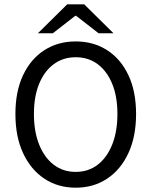

<svg xmlns="http://www.w3.org/2000/svg" viewBox="-20 -861 704 893"><path d="M332 12Q249.7 12 186.4 -29.9Q123.2 -71.8 87.4 -148.7Q51.7 -225.5 51.7 -330.8Q51.7 -436 87.4 -511.6Q123.2 -587.2 186.4 -627.7Q249.7 -668.3 332 -668.3Q414.9 -668.3 478.1 -627.7Q541.4 -587.2 577.1 -511.6Q612.9 -436 612.9 -330.8Q612.9 -225.5 577.1 -148.7Q541.4 -71.8 478.1 -29.9Q414.9 12 332 12ZM332 -61.5Q390.9 -61.5 434.2 -94.7Q477.5 -127.9 501.8 -188.6Q526.1 -249.3 526.1 -330.8Q526.1 -412.3 501.8 -471.4Q477.5 -530.4 434.2 -562.6Q390.9 -594.8 332 -594.8Q273.6 -594.8 230 -562.6Q186.4 -530.4 162.1 -471.4Q137.8 -412.3 137.8 -330.8Q137.8 -249.3 162.1 -188.6Q186.4 -127.9 230 -94.7Q273.6 -61.5 332 -61.5ZM156.3 -706.3 292.7 -841H371.5L507.9 -706.3H438.5L334.1 -787.5H330.1L225.7 -706.3Z"/></svg>

Font: Source Sans 3 VF
Style: Regular
Weight: 200
Designer: Paul D. Hunt
Foundry: Adobe
Version: Version 3.046;hotconv 1.0.118;makeotfexe 2.5.65603